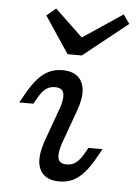

<svg xmlns="http://www.w3.org/2000/svg" viewBox="-50 -705 536 758"><g transform="rotate(5 217.5 -326.5)"><path d="M210.5 -136.3Q197.6 -98.4 202.8 -77.4Q208.1 -56.5 237.1 -56.5Q258.1 -56.5 273 -68.1Q287.9 -79.8 300 -100L316.9 -129H372.6L353.2 -94.4Q332.3 -56.5 310.9 -32.7Q289.5 -8.9 266.1 2Q242.7 12.9 213.7 12.9Q175 12.9 153.2 -5.2Q131.5 -23.4 128.2 -57.3Q125 -91.1 141.9 -140.3L191.1 -276.6Q204 -314.5 198.8 -335.5Q193.5 -356.5 164.5 -356.5Q143.5 -356.5 128.6 -345.2Q113.7 -333.9 101.6 -312.9L84.7 -283.9H29L48.4 -318.5Q70.2 -357.3 91.1 -380.6Q112.1 -404 135.9 -414.9Q159.7 -425.8 187.9 -425.8Q226.6 -425.8 248.4 -407.7Q270.2 -389.5 273.8 -355.6Q277.4 -321.8 259.7 -272.6ZM409.7 -666.1 434.7 -630.6 258.9 -490.3H202.4L105.6 -635.5L141.9 -666.1L273.4 -541.1L214.5 -535.5Z"/></g></svg>

Font: Playfair 5pt SemiExpanded Light
Style: Italic
Weight: 300
Width: 6
Italic angle: -15.6°
Designer: Claus Eggers Sørensen
Foundry: Claus Eggers Sørensen
Version: Version 2.203